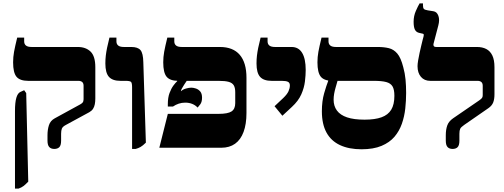

<svg xmlns="http://www.w3.org/2000/svg" viewBox="-20 -868 2962 1128"><path d="M299 7Q280 7 269.5 -4Q259 -15 259 -42V-73Q259 -106 267.5 -132.5Q276 -159 302 -173L450 -254Q459 -259 463.5 -263.5Q468 -268 469.5 -273.5Q471 -279 471 -285V-364Q471 -379 463 -386Q455 -393 441 -393H146Q97 -393 77 -417Q57 -441 57 -502Q57 -533 62.5 -563.5Q68 -594 81 -647H122V-625Q122 -609 132.5 -600.5Q143 -592 166 -592H437Q484 -592 512 -565Q540 -538 540 -473V-290Q540 -271 537 -255.5Q534 -240 526.5 -228.5Q519 -217 505 -209L367 -134Q348 -124 343.5 -112.5Q339 -101 339 -82V-42Q339 -14 328.5 -3.5Q318 7 299 7ZM68 240V-216Q68 -266 76 -293.5Q84 -321 100 -328L122 -338L134 -321L146 199Q130 216 118 225Q106 234 89 240Z M756 7V-355Q756 -380 750 -386.5Q744 -393 718 -393H688Q641 -393 620 -416.5Q599 -440 599 -495Q599 -520 601.5 -541Q604 -562 609 -587Q614 -612 623 -647H664V-625Q664 -609 674.5 -600.5Q685 -592 708 -592H751Q790 -592 805.5 -573.5Q821 -555 822 -502L837 -30Q819 -12 805.5 -4.5Q792 3 777 7Z M916 0 966 -199H1263Q1319 -199 1340.5 -213.5Q1362 -228 1362 -262V-326Q1362 -352 1353.5 -366.5Q1345 -381 1324 -387Q1303 -393 1264 -393H1028Q979 -393 959 -417Q939 -441 939 -502Q939 -533 944.5 -563.5Q950 -594 963 -647H1004V-625Q1004 -609 1014.5 -600.5Q1025 -592 1048 -592H1272Q1349 -592 1388.5 -546Q1428 -500 1428 -411V-204Q1428 -139 1411 -93Q1394 -47 1361 -23.5Q1328 0 1280 0ZM1141 -236Q1128 -250 1109.5 -257.5Q1091 -265 1068 -265Q1048 -265 1030 -259Q1012 -253 996 -242H966V-256Q966 -295 976 -321.5Q986 -348 998.5 -365Q1011 -382 1021 -391V-416H1077V-393Q1070 -383 1062 -370.5Q1054 -358 1048.5 -348Q1043 -338 1043 -333V-332Q1055 -343 1073 -348Q1091 -353 1104 -353Q1116 -353 1131 -348Q1146 -343 1156.5 -330.5Q1167 -318 1167 -294Q1167 -269 1156.5 -255Q1146 -241 1141 -236Z M1639 -188 1593 -244 1644 -292Q1667 -314 1675 -332Q1683 -350 1683 -366Q1683 -382 1671.5 -387.5Q1660 -393 1636 -393H1576Q1529 -393 1508 -416.5Q1487 -440 1487 -495Q1487 -520 1489.5 -541Q1492 -562 1497 -587Q1502 -612 1511 -647H1552V-625Q1552 -609 1562.5 -600.5Q1573 -592 1596 -592H1693Q1734 -592 1755 -557.5Q1776 -523 1776 -457Q1776 -427 1771.5 -389.5Q1767 -352 1750 -313.5Q1733 -275 1695 -240Z M2104 9Q2030 9 1977.5 -15.5Q1925 -40 1898 -89.5Q1871 -139 1871 -214Q1871 -274 1884.5 -320.5Q1898 -367 1908 -392V-436H1963V-393Q1957 -372 1951.5 -353Q1946 -334 1943 -316.5Q1940 -299 1940 -282Q1940 -245 1959.5 -218.5Q1979 -192 2019 -178.5Q2059 -165 2122 -165Q2183 -165 2221.5 -179Q2260 -193 2278.5 -223.5Q2297 -254 2297 -305Q2297 -342 2286 -360.5Q2275 -379 2249 -386Q2223 -393 2177 -393H1934Q1885 -393 1865 -417Q1845 -441 1845 -502Q1845 -533 1850.5 -563.5Q1856 -594 1869 -647H1910V-625Q1910 -609 1920.5 -600.5Q1931 -592 1954 -592H2199Q2236 -592 2264.5 -585Q2293 -578 2314 -553.5Q2335 -529 2349 -474Q2359 -438 2362.5 -401Q2366 -364 2366 -322Q2366 -277 2361 -230.5Q2356 -184 2341 -141Q2326 -98 2297.5 -64.5Q2269 -31 2221.5 -11Q2174 9 2104 9Z M2639 7Q2620 7 2609.5 -4Q2599 -15 2599 -42V-73Q2599 -106 2607.5 -130.5Q2616 -155 2642 -173L2795 -278Q2808 -287 2812 -293Q2816 -299 2816 -309V-364Q2816 -379 2808 -386Q2800 -393 2786 -393H2508Q2473 -393 2453 -416.5Q2433 -440 2433 -479Q2433 -492 2436.5 -513Q2440 -534 2445 -557Q2450 -580 2455 -600.5Q2460 -621 2463.5 -635.5Q2467 -650 2468 -652Q2470 -661 2469.5 -665Q2469 -669 2464 -670L2442 -675Q2425 -679 2417.5 -694Q2410 -709 2410 -740Q2410 -774 2423 -803.5Q2436 -833 2445 -848H2465V-835Q2465 -822 2470 -816Q2475 -810 2494 -807L2526 -802Q2547 -799 2555.5 -775Q2564 -751 2555 -718L2527 -611Q2525 -604 2528 -598Q2531 -592 2544 -592H2782Q2814 -592 2837 -580Q2860 -568 2872.5 -542Q2885 -516 2885 -473V-314Q2885 -285 2877.5 -266Q2870 -247 2850 -233L2707 -134Q2688 -121 2683.5 -111Q2679 -101 2679 -82V-42Q2679 -14 2668.5 -3.5Q2658 7 2639 7Z"/></svg>

Font: Noto Serif Hebrew Black
Style: Regular
Weight: 900
Version: Version 2.003